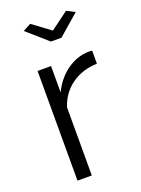

<svg xmlns="http://www.w3.org/2000/svg" viewBox="-140 -794 631 857"><g transform="rotate(-20 175.5 -365.0)"><path d="M116 -730 201 -667 286 -730 325 -710 226 -624H176L78 -710ZM335 -461Q266 -459 215 -423Q164 -387 143 -324V0H75V-521H139V-396Q168 -456 217 -490Q266 -524 322 -524Q330 -524 335 -523Z"/></g></svg>

Font: PTCRaleway
Style: Regular
Weight: 400
Designer: Matt McInerney, Pablo Impallari, Rodrigo Fuenzalida
Foundry: Matt McInerney, Pablo Impallari, Rodrigo Fuenzalida
Version: Version 3.000g; ttfautohint (v1.5) -l 8 -r 28 -G 28 -x 14 -D